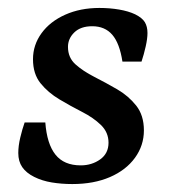

<svg xmlns="http://www.w3.org/2000/svg" viewBox="-20 -451 428 483"><path d="M162 12Q135 12 110.5 8Q86 4 66 -6Q46 -16 36 -30.5Q26 -45 26 -66Q26 -84 31 -105Q36 -126 42 -143H94Q98 -89 119.5 -62Q141 -35 183 -35Q211 -35 232 -50Q253 -65 253 -92Q253 -118 234 -136.5Q215 -155 186.5 -169.5Q158 -184 129.5 -201Q101 -218 82 -241.5Q63 -265 63 -302Q63 -338 84.5 -367.5Q106 -397 144 -414Q182 -431 230 -431Q256 -431 279.5 -427Q303 -423 320 -415Q338 -406 344.5 -395Q351 -384 351 -368Q351 -354 346.5 -334Q342 -314 336 -296H288Q281 -342 262.5 -363.5Q244 -385 212 -385Q183 -385 167 -369.5Q151 -354 151 -333Q151 -306 170 -289Q189 -272 217.5 -257.5Q246 -243 274.5 -226.5Q303 -210 322.5 -185.5Q342 -161 342 -123Q342 -85 319.5 -54Q297 -23 256.5 -5.5Q216 12 162 12Z"/></svg>

Font: Rasa Medium
Style: Italic
Weight: 500
Italic angle: -7.10001°
Designer: Anna Giedrys (Yrsa+Rasa design), David Brezina (Yrsa art-direction, Rasa art-direction, design)
Foundry: Rosetta Type Foundry
Version: Version 2.004